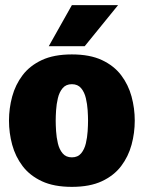

<svg xmlns="http://www.w3.org/2000/svg" viewBox="-20 -720 560 748"><path d="M15 -250Q15 -298 27.5 -344Q40 -390 68 -427Q96 -464 143 -486Q190 -508 260 -508Q330 -508 377 -486Q424 -464 452 -427Q480 -390 492.5 -344Q505 -298 505 -250Q505 -202 492.5 -156Q480 -110 452 -73Q424 -36 377 -14Q330 8 260 8Q190 8 143 -14Q96 -36 68 -73Q40 -110 27.5 -156Q15 -202 15 -250ZM197 -250Q197 -233 198.5 -209Q200 -185 205.5 -161.5Q211 -138 224 -122.5Q237 -107 260 -107Q283 -107 296 -122.5Q309 -138 314.5 -161.5Q320 -185 321.5 -209Q323 -233 323 -250Q323 -267 321.5 -290.5Q320 -314 314.5 -337.5Q309 -361 296 -376.5Q283 -392 260 -392Q237 -392 224 -376.5Q211 -361 205.5 -337.5Q200 -314 198.5 -290.5Q197 -267 197 -250ZM440 -700 310 -540H170L260 -700Z"/></svg>

Font: Epunda Sans Black
Style: Regular
Weight: 900
Designer: Simon Atzbach
Foundry: typofactur
Version: Version 2.204; ttfautohint (v1.8.4.7-5d5b)